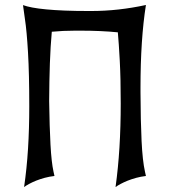

<svg xmlns="http://www.w3.org/2000/svg" viewBox="-20 -758 685 778"><path d="M77.6 0Q88.4 -73.2 93.5 -154.8Q98.6 -236.3 98.6 -328.1Q98.6 -457.5 93.5 -545.2Q88.4 -632.8 81.1 -680.2L73.2 -737.3Q87.9 -731.9 111.1 -727.5Q134.3 -723.1 167.2 -720Q200.2 -716.8 243.2 -715.1Q286.1 -713.4 340.3 -713.4H350.1Q459 -713.4 571.3 -737.8Q549.3 -599.1 549.3 -401.9V-384.8Q549.8 -266.6 553.7 -186.5Q557.6 -106.4 567.4 -62.5L571.3 -44.9Q550.8 -42.5 532 -37.4Q513.2 -32.2 497.3 -25.9Q481.4 -19.5 468.8 -12.7Q456.1 -5.9 448.2 0Q459 -77.6 464.1 -161.9Q469.2 -246.1 469.2 -338.9Q469.2 -439.9 465.3 -512.2Q461.4 -584.5 457.5 -627Q423.3 -630.4 385 -632.1Q346.7 -633.8 302.7 -633.8H285.6Q235.8 -633.8 189.9 -629.4Q184.6 -570.8 182.1 -501Q179.7 -431.2 179.2 -348.1Q180.7 -242.7 184.6 -171.6Q188.5 -100.6 196.8 -62.5L200.7 -44.9Q179.7 -42.5 160.9 -37.4Q142.1 -32.2 126.2 -25.9Q110.4 -19.5 97.9 -12.7Q85.4 -5.9 77.6 0Z"/></svg>

Font: MedievalSharp
Style: Regular
Weight: 500
Version: Version 1.0